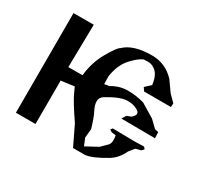

<svg xmlns="http://www.w3.org/2000/svg" viewBox="-127 -709 1046 979"><g transform="rotate(30 396.0 -220.0)"><path d="M510.3 -524.9Q512.2 -524.9 513.7 -524.9Q591.3 -524.9 647 -465.8L689.9 -405.3L727.5 -367.2L726.1 -345.2H568.4L555.2 -364.3L587.4 -394.5Q580.1 -457 544.9 -476.6Q528.8 -486.8 511.2 -486.8Q493.7 -486.8 484.4 -485.8Q455.6 -473.6 419.4 -433.3Q383.3 -393.1 372.1 -322.8L373 -276.4L399.9 -280.3Q445.8 -308.1 495.1 -308.1Q544.4 -308.1 591.8 -294.4L671.9 -246.1L712.9 -206.5L733.9 -202.1L735.4 -166.5L536.6 -168L552.2 -192.9L577.1 -202.1Q594.2 -218.3 594.2 -227.1Q594.2 -235.8 588.9 -240.7Q564 -262.2 520.5 -262.2Q477.1 -262.2 403.3 -216.3Q383.3 -204.1 383.3 -181.9Q383.3 -159.7 398.2 -131.3Q413.1 -103 430.2 -43.9L425.3 9.3Q426.8 9.8 442.4 50.3L512.2 12.7L548.3 -22.9Q557.1 -34.7 557.1 -50.3Q557.1 -65.9 554.2 -79.6Q541.5 -81.1 529.3 -82.5Q526.9 -84.5 515.6 -91.3Q520 -96.7 523.9 -102.5L655.3 -100.6L708.5 -102.1L717.8 -91.3L706.5 -78.6L675.3 -70.3L649.9 -39.1Q626 12.2 584 36.6Q507.3 82.5 467.8 85.4H398.4Q371.1 28.8 343.8 -28.3Q278.8 -123 261.7 -163.1L249 -190.9Q210 -185.5 171.4 -180.7Q171.9 -179.7 171.9 -173.3L171.4 75.2H56.2Q56.6 -218.8 56.6 -511.7H175.8L171.4 -259.8L254.9 -260.3Q262.7 -339.8 300.5 -405Q338.4 -470.2 352.5 -476.1Q402.3 -524.9 510.3 -524.9Z"/></g></svg>

Font: Panteley
Style: Regular
Weight: 500
Designer: Kalashnikov Yuriy
Foundry: Øêîëà ïàâà èìåíè ñâÿòîãî àâíîàïîñòîëüíîãî Âëàäèìèà
Version: Version 1.80 April 12, 2018